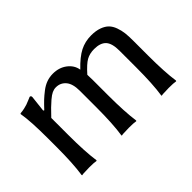

<svg xmlns="http://www.w3.org/2000/svg" viewBox="-71 -676 916 916"><g transform="rotate(-45 387.0 -218.0)"><path d="M619.1 -180.2V-292Q619.1 -341.3 599.9 -362.1Q580.6 -382.8 539.1 -382.8Q508.8 -382.8 486.3 -370.4Q463.9 -357.9 429.2 -318.8Q430.2 -306.6 430.2 -280.8V-180.2Q430.2 -67.4 439.9 0L438 2.9Q424.3 0 390.1 0Q374.5 0 362.3 1Q349.6 1 345.2 2L340.8 2.9L339.8 0Q350.1 -66.4 350.1 -180.2V-290Q350.1 -337.4 330.8 -360.1Q311.5 -382.8 280.8 -382.8Q268.1 -382.8 255.1 -377Q242.2 -371.1 224.6 -356Q207 -340.8 196.5 -330.3Q186 -319.8 162.1 -294.9V-180.2Q162.1 -67.4 171.9 0L169.9 2.9Q156.2 0 122.1 0Q106.4 0 94.2 1Q82 1 77.6 2L73.2 2.9L71.8 0Q82 -66.4 82 -180.2V-234.9Q82 -355.5 71.8 -411.1L74.2 -414.1Q88.4 -415 102.1 -418.2Q115.7 -421.4 122.3 -423.6Q128.9 -425.8 142.6 -431.6Q156.2 -437.5 160.2 -439Q168.9 -439 168.9 -429.2L159.7 -347.2L164.1 -344.2Q186 -367.7 200 -380.9Q213.9 -394 233.9 -409.4Q253.9 -424.8 274.2 -431.9Q294.4 -439 316.9 -439Q358.4 -439 387.9 -416.5Q417.5 -394 422.9 -359.9Q464.8 -403.8 499.3 -421.4Q533.7 -439 575.2 -439Q606.4 -439 629.4 -430.7Q652.3 -422.4 665.5 -408.9Q678.7 -395.5 686.5 -374Q694.3 -352.5 696.8 -330.8Q699.2 -309.1 699.2 -279.8V-180.2Q699.2 -67.4 709 0L707 2.9Q693.4 0 659.2 0Q643.6 0 631.3 1Q619.1 1 614.3 2L609.9 2.9L608.9 0Q619.1 -66.4 619.1 -180.2Z"/></g></svg>

Font: Linux Biolinum
Style: Regular
Weight: 400
Designer: Philipp H. Poll
Foundry: Philipp H. Poll
Version: Version 0.6.4